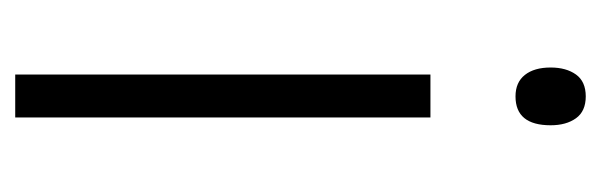

<svg xmlns="http://www.w3.org/2000/svg" viewBox="-282 -488 771 246"><g transform="rotate(90 103.0 -365.5)"><path d="M104 -731Q123 -731 132 -718.5Q141 -706 141 -686Q141 -641 104 -641Q86 -641 76.5 -653Q67 -665 67 -686Q67 -706 76 -718.5Q85 -731 104 -731ZM131 -532V0H76V-532Z"/></g></svg>

Font: Noto Sans Gurmukhi UI Condensed Light
Style: Regular
Weight: 300
Width: 3
Designer: Jelle Bosma - Monotype Design Team
Foundry: Monotype Imaging Inc.
Version: Version 2.004; ttfautohint (v1.8.4.7-5d5b)